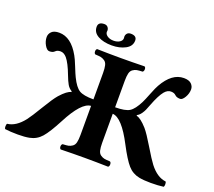

<svg xmlns="http://www.w3.org/2000/svg" viewBox="-143 -983 1300 1167"><g transform="rotate(20 507.0 -399.5)"><path d="M1020 1Q984.9 5.9 937 5.9Q892.1 5.9 861.8 0Q816.9 -8.8 786.9 -43Q756.8 -77.1 712.9 -161.1Q637.7 -306.6 577.1 -310.1V-122.1Q577.1 -92.3 581.5 -73.7Q585.9 -55.2 598.4 -46.6Q610.8 -38.1 622.8 -35.6Q634.8 -33.2 660.2 -32.2Q668 -28.3 668 -15.1Q668 -2 660.2 2Q580.1 0 507.8 0Q433.6 0 354 2Q346.2 -2.9 346.2 -14.9Q346.2 -26.9 354 -32.2Q378.9 -33.2 390.9 -35.6Q402.8 -38.1 415.5 -46.6Q428.2 -55.2 432.6 -73.5Q437 -91.8 437 -122.1V-310.1Q376 -306.6 300.8 -161.1Q256.8 -77.1 226.8 -43Q196.8 -8.8 151.9 0Q122.1 5.9 77.1 5.9Q29.3 5.9 -5.9 1Q-9.8 -3.9 -9.8 -15.9Q-9.8 -27.8 -5.9 -33.2Q50.3 -39.1 99.1 -102.1Q119.1 -127.9 161.1 -198Q203.1 -268.1 227.1 -295.9Q270 -343.8 295.9 -348.1V-353Q276.9 -364.3 265.9 -383.1Q254.9 -401.9 241.2 -438Q215.3 -506.8 190.9 -536.1Q171.9 -558.1 149.9 -558.1Q128.9 -558.1 118.2 -546.9Q106.9 -534.7 84 -535.2Q68.8 -535.2 54.4 -560.1Q40 -585 40 -611.8Q40 -631.8 55.4 -647Q70.8 -662.1 104 -662.1Q181.2 -662.1 235.8 -564Q245.6 -547.9 263.9 -502Q282.2 -456.1 290 -440.9Q316.9 -385.7 344.5 -368.9Q372.1 -352.1 437 -352.1V-522.9Q437 -552.7 432.6 -571.3Q428.2 -589.8 415.5 -598.4Q402.8 -606.9 390.9 -609.4Q378.9 -611.8 354 -612.8Q346.2 -617.7 346.2 -630.4Q346.2 -643.1 354 -647Q434.1 -645 507.8 -645Q579.6 -645 660.2 -647Q668 -643.1 668 -630.6Q668 -618.2 660.2 -612.8Q635.3 -611.8 623 -609.4Q610.8 -606.9 598.4 -598.4Q585.9 -589.8 581.5 -571.5Q577.1 -553.2 577.1 -522.9V-352.1Q642.1 -352.1 669.4 -369.1Q696.8 -386.2 724.1 -440.9Q731.9 -456.1 750 -502Q768.1 -547.9 777.8 -564Q833 -662.1 910.2 -662.1Q943.4 -662.1 958.7 -647Q974.1 -631.8 974.1 -611.8Q974.1 -585 959.5 -560.1Q944.8 -535.2 930.2 -535.2Q907.2 -535.2 896 -546.9Q884.8 -558.1 863.8 -558.1Q841.8 -558.1 823.2 -536.1Q799.3 -507.3 772.9 -438Q763.2 -413.1 758.5 -402.1Q753.9 -391.1 742.9 -375.5Q731.9 -359.9 717.8 -353V-348.1Q743.7 -344.2 787.1 -295.9Q811 -268.1 853 -198Q895 -127.9 915 -102.1Q963.9 -39.1 1020 -33.2Q1023.9 -28.3 1023.9 -16.1Q1023.9 -3.9 1020 1ZM553.2 -774.9Q553.2 -737.8 516.1 -718Q479 -698.2 428.2 -698.2Q375 -698.2 339.6 -717.5Q304.2 -736.8 304.2 -773.9Q304.2 -804.7 342.8 -805.2Q357.9 -805.2 366 -795.7Q374 -786.1 374 -773.9Q374 -772.9 373.5 -769.5L373 -766.1Q373 -751 388.9 -740Q404.8 -729 429.2 -729Q452.1 -729 468 -739Q483.9 -749 483.9 -765.1Q483.9 -766.1 483.4 -770L482.9 -773.9Q482.9 -787.1 491 -796.1Q499 -805.2 515.1 -805.2Q553.2 -804.7 553.2 -774.9Z"/></g></svg>

Font: Linux Libertine
Style: Bold
Weight: 700
Designer: Philipp H. Poll
Foundry: Philipp H. Poll
Version: Version 5.0.3